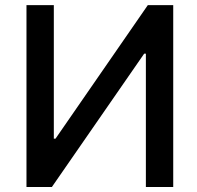

<svg xmlns="http://www.w3.org/2000/svg" viewBox="-20 -748 787 768"><path d="M85.9 -727.5Q113.3 -727.5 195.3 -727.5Q195.3 -593.8 195.3 -193.4Q196.3 -193.4 202.1 -193.4Q293.9 -327.1 571.3 -727.5Q596.7 -727.5 672.9 -727.5Q672.9 -545.9 672.9 0Q645.5 0 563.5 0Q563.5 -133.8 563.5 -533.2Q561.5 -533.2 556.6 -533.2Q464.8 -400.4 187.5 0Q162.1 0 85.9 0Q85.9 -181.6 85.9 -727.5Z"/></svg>

Font: DeepSea
Style: Medium
Weight: 500
Designer: Stem
Version: Version 3.019;git-0a5106e0b